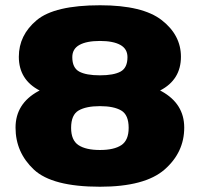

<svg xmlns="http://www.w3.org/2000/svg" viewBox="-20 -701 762 729"><path d="M359.5 8Q530 8 604.8 -57.2Q679.5 -122.5 679.5 -216.5Q679.5 -307 593.5 -354.5Q507.5 -402 359.5 -402Q212 -402 125.5 -354.8Q39 -307.5 39 -216.5Q39 -122.5 108.5 -57.2Q178 8 359.5 8ZM359.5 -131.5Q306 -131.5 278 -150Q250 -168.5 250 -215.5Q250 -265 278.5 -281.5Q307 -298 359.5 -298Q412 -298 440.2 -281.5Q468.5 -265 468.5 -215.5Q468.5 -168.5 440.8 -150Q413 -131.5 359.5 -131.5ZM359.5 -316.5Q509.5 -316.5 588.2 -357.5Q667 -398.5 667 -485.5Q667 -567.5 594.5 -624.2Q522 -681 360 -681Q187 -681 119.2 -624.2Q51.5 -567.5 51.5 -485.5Q51.5 -398 130.8 -357.2Q210 -316.5 359.5 -316.5ZM359.5 -415Q307 -415 280.8 -429.2Q254.5 -443.5 254.5 -484Q254.5 -515.5 281.8 -530.5Q309 -545.5 359.5 -545.5Q409.5 -545.5 436.8 -530.5Q464 -515.5 464 -484Q464 -443.5 437.8 -429.2Q411.5 -415 359.5 -415Z"/></svg>

Font: Anybody SemiExpanded ExtraBold
Style: Regular
Weight: 800
Width: 6
Version: Version 1.113;gftools[0.9.25]